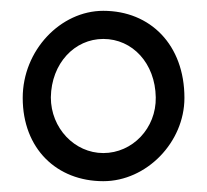

<svg xmlns="http://www.w3.org/2000/svg" viewBox="-20 -772 382 355"><path d="M171 -437C251 -437 321 -509 321 -591C321 -689 258 -752 171 -752C92 -752 22 -679 22 -591C22 -497 85 -437 171 -437ZM171 -489C118 -489 74 -535 74 -592C75 -655 118 -700 171 -700C225 -700 267 -655 268 -592C269 -535 225 -489 171 -489Z"/></svg>

Font: Mazius Display
Style: Bold
Weight: 700
Designer: Alberto Casagrande & Collletttivo
Foundry: Collletttivo
Version: Version 2.000;Glyphs 3.2 (3221)